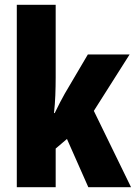

<svg xmlns="http://www.w3.org/2000/svg" viewBox="-20 -780 566 800"><path d="M212 -458Q212 -420 210.5 -382.5Q209 -345 205 -309H208Q219 -332 230 -353Q241 -374 250 -390L346 -553H520L371 -318L526 0H348L259 -201L212 -161V0H50V-760H212Z"/></svg>

Font: Noto Sans Gujarati UI ExtraCondensed Black
Style: Regular
Weight: 900
Width: 2
Designer: Jelle Bosma - Monotype Design Team, Universal Thirst
Foundry: Monotype Imaging Inc.
Version: Version 2.106; ttfautohint (v1.8.4.7-5d5b)